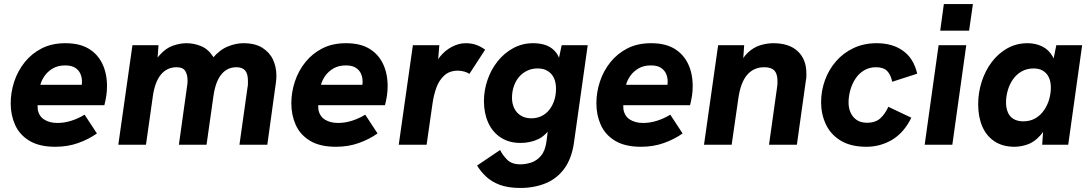

<svg xmlns="http://www.w3.org/2000/svg" viewBox="-20 -717 5403 951"><path d="M254 10Q175 10 126 -19.5Q77 -49 55 -98Q33 -147 33 -205Q33 -260 50.5 -313Q68 -366 102.5 -409Q137 -452 187 -477.5Q237 -503 304 -503Q374 -503 419 -476Q464 -449 487 -401Q510 -353 510 -291Q510 -265 506.5 -242.5Q503 -220 497 -196H166Q166 -190 166.5 -185.5Q167 -181 167 -175Q173 -141 199.5 -124.5Q226 -108 264 -108Q299 -108 333.5 -119Q368 -130 399 -149L460 -56Q419 -27 367 -8.5Q315 10 254 10ZM380 -272Q383 -283 384.5 -293Q386 -303 386 -313Q386 -334 378 -352Q370 -370 352 -381.5Q334 -393 303 -393Q267 -393 241.5 -378Q216 -363 200.5 -340.5Q185 -318 180 -297H426Z M566 0 636 -493H765L756 -364L721 -342Q740 -410 771.5 -445Q803 -480 838.5 -491.5Q874 -503 903 -503Q941 -503 976 -488.5Q1011 -474 1034.5 -438Q1058 -402 1060 -338L973 -313Q999 -389 1034 -430Q1069 -471 1109 -487Q1149 -503 1185 -503Q1244 -503 1280 -480Q1316 -457 1332.5 -421Q1349 -385 1349 -343Q1349 -335 1348.5 -327Q1348 -319 1347 -311L1304 0H1166L1206 -284Q1208 -293 1208 -301Q1208 -309 1208 -317Q1208 -352 1194 -368Q1180 -384 1151 -384Q1105 -384 1076 -348Q1047 -312 1037 -240L1003 0H866L906 -286Q908 -297 908.5 -304Q909 -311 909 -319Q909 -347 897.5 -365.5Q886 -384 855 -384Q807 -384 777 -347.5Q747 -311 737 -240L703 0Z M1644 10Q1565 10 1516 -19.5Q1467 -49 1445 -98Q1423 -147 1423 -205Q1423 -260 1440.5 -313Q1458 -366 1492.5 -409Q1527 -452 1577 -477.5Q1627 -503 1694 -503Q1764 -503 1809 -476Q1854 -449 1877 -401Q1900 -353 1900 -291Q1900 -265 1896.5 -242.5Q1893 -220 1887 -196H1556Q1556 -190 1556.5 -185.5Q1557 -181 1557 -175Q1563 -141 1589.5 -124.5Q1616 -108 1654 -108Q1689 -108 1723.5 -119Q1758 -130 1789 -149L1850 -56Q1809 -27 1757 -8.5Q1705 10 1644 10ZM1770 -272Q1773 -283 1774.5 -293Q1776 -303 1776 -313Q1776 -334 1768 -352Q1760 -370 1742 -381.5Q1724 -393 1693 -393Q1657 -393 1631.5 -378Q1606 -363 1590.5 -340.5Q1575 -318 1570 -297H1816Z M1955 0 2025 -493H2156L2145 -359L2126 -362Q2134 -405 2159.5 -436.5Q2185 -468 2219 -485.5Q2253 -503 2286 -503Q2314 -503 2336.5 -495.5Q2359 -488 2383 -471L2305 -351Q2296 -358 2279.5 -362.5Q2263 -367 2248 -367Q2207 -367 2181 -343.5Q2155 -320 2141.5 -283Q2128 -246 2122 -202L2093 0Z M2557 214Q2497 214 2455.5 198.5Q2414 183 2387 157Q2360 131 2343 103L2457 26Q2470 52 2492.5 74.5Q2515 97 2558 97Q2584 97 2611.5 88Q2639 79 2660 54Q2681 29 2687 -18L2699 -115L2717 -98Q2685 -46 2645.5 -27.5Q2606 -9 2558 -9Q2501 -9 2460 -36Q2419 -63 2398 -110Q2377 -157 2377 -216Q2377 -269 2394.5 -320.5Q2412 -372 2444.5 -413Q2477 -454 2522 -478.5Q2567 -503 2620 -503Q2679 -503 2713 -477.5Q2747 -452 2755 -409L2741 -394L2762 -493H2891L2823 -11Q2812 67 2776 117Q2740 167 2683.5 190.5Q2627 214 2557 214ZM2612 -131Q2640 -131 2663 -142.5Q2686 -154 2701.5 -174Q2717 -194 2725.5 -220.5Q2734 -247 2734 -277Q2734 -308 2724 -330Q2714 -352 2693.5 -365Q2673 -378 2643 -378Q2615 -378 2591.5 -367Q2568 -356 2551 -336Q2534 -316 2525 -289.5Q2516 -263 2516 -232Q2516 -203 2527.5 -180Q2539 -157 2560.5 -144Q2582 -131 2612 -131Z M3155 10Q3076 10 3027 -19.5Q2978 -49 2956 -98Q2934 -147 2934 -205Q2934 -260 2951.5 -313Q2969 -366 3003.5 -409Q3038 -452 3088 -477.5Q3138 -503 3205 -503Q3275 -503 3320 -476Q3365 -449 3388 -401Q3411 -353 3411 -291Q3411 -265 3407.5 -242.5Q3404 -220 3398 -196H3067Q3067 -190 3067.5 -185.5Q3068 -181 3068 -175Q3074 -141 3100.5 -124.5Q3127 -108 3165 -108Q3200 -108 3234.5 -119Q3269 -130 3300 -149L3361 -56Q3320 -27 3268 -8.5Q3216 10 3155 10ZM3281 -272Q3284 -283 3285.5 -293Q3287 -303 3287 -313Q3287 -334 3279 -352Q3271 -370 3253 -381.5Q3235 -393 3204 -393Q3168 -393 3142.5 -378Q3117 -363 3101.5 -340.5Q3086 -318 3081 -297H3327Z M3467 0 3537 -493H3666L3658 -379L3637 -383Q3656 -430 3684.5 -456.5Q3713 -483 3746 -493Q3779 -503 3810 -503Q3889 -503 3931.5 -463Q3974 -423 3974 -354Q3974 -347 3974 -338.5Q3974 -330 3972 -321L3927 0H3789L3828 -278Q3830 -289 3830.5 -297.5Q3831 -306 3831 -315Q3831 -351 3815.5 -367.5Q3800 -384 3766 -384Q3713 -384 3680.5 -346Q3648 -308 3637 -229L3604 0Z M4272 10Q4194 10 4144 -20.5Q4094 -51 4070.5 -101.5Q4047 -152 4047 -210Q4047 -267 4066 -319.5Q4085 -372 4121 -413.5Q4157 -455 4208 -479Q4259 -503 4322 -503Q4401 -503 4453.5 -465Q4506 -427 4523 -352L4399 -312Q4393 -345 4375 -364.5Q4357 -384 4319 -384Q4286 -384 4260 -368.5Q4234 -353 4217 -327Q4200 -301 4191.5 -270Q4183 -239 4183 -209Q4183 -182 4193 -159.5Q4203 -137 4223 -123Q4243 -109 4274 -109Q4317 -109 4341 -131.5Q4365 -154 4380 -188L4494 -134Q4457 -59 4398.5 -24.5Q4340 10 4272 10Z M4560 0 4629 -493H4766L4697 0ZM4637 -565 4655 -697H4799L4780 -565Z M5005 10Q4947 10 4906.5 -16.5Q4866 -43 4845.5 -90.5Q4825 -138 4825 -200Q4825 -258 4842.5 -312.5Q4860 -367 4892.5 -410Q4925 -453 4970 -478Q5015 -503 5070 -503Q5109 -503 5142 -487Q5175 -471 5194 -437Q5213 -403 5210 -348L5186 -364L5212 -493H5340L5271 0H5142L5151 -127L5185 -143Q5163 -80 5133 -46.5Q5103 -13 5069.5 -1.5Q5036 10 5005 10ZM5048 -116Q5082 -116 5107.5 -130.5Q5133 -145 5150.5 -170Q5168 -195 5176.5 -224.5Q5185 -254 5185 -283Q5185 -313 5175 -334Q5165 -355 5146 -366.5Q5127 -378 5100 -378Q5066 -378 5040 -363Q5014 -348 4997 -323.5Q4980 -299 4971.5 -269Q4963 -239 4963 -210Q4963 -181 4972.5 -159.5Q4982 -138 5001.5 -127Q5021 -116 5048 -116Z"/></svg>

Font: Hanken Grotesk ExtraBold
Style: Italic
Weight: 800
Italic angle: -8°
Designer: Alfredo Marco Pradil
Foundry: Hanken Design Co.
Version: Version 3.013